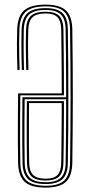

<svg xmlns="http://www.w3.org/2000/svg" viewBox="-20 -824 397 849"><path d="M182.5 5.5Q115 5.5 88 -21.2Q61 -48 60 -104.5Q59 -159.5 58.9 -209.5Q58.8 -259.5 59.1 -309Q59.5 -358.5 60 -411H253Q253 -455 252.8 -498.9Q252.5 -542.8 252 -590.2Q251.5 -637.8 250.8 -692.8Q250.2 -730.8 234.4 -747.6Q218.5 -764.5 181.5 -764.5Q141 -764.5 123.6 -747.5Q106.2 -730.5 105 -692.2Q104 -658 103.9 -630.5Q103.8 -603 104.4 -575.9Q105 -548.8 105.8 -514.8H96Q95.2 -549 94.6 -576.8Q94 -604.5 94.1 -632Q94.2 -659.5 95.2 -692.5Q96.5 -734.8 116.1 -753.5Q135.8 -772.2 181.5 -772.2Q223.2 -772.2 241.6 -753.9Q260 -735.5 260.5 -693Q261.2 -639.5 261.8 -589.9Q262.2 -540.2 262.5 -493.6Q262.8 -447 262.8 -402.5H69.8Q69.2 -341.8 68.9 -293Q68.5 -244.2 68.8 -199.4Q69 -154.5 69.8 -104.8Q70.5 -50.5 96.4 -26.5Q122.2 -2.5 182.5 -2.5Q239.8 -2.5 264.4 -26.5Q289 -50.5 289.8 -104.8Q291 -181 291.5 -251.5Q292 -322 292 -391.9Q292 -461.8 291.5 -535.8Q291 -609.8 289.8 -693.2Q289 -748.2 264 -772Q239 -795.8 181.5 -795.8Q120.5 -795.8 93.9 -771.8Q67.2 -747.8 65.8 -693.2Q64.8 -659 64.6 -631.1Q64.5 -603.2 65.1 -575.9Q65.8 -548.5 66.8 -514.8H57Q56 -548.2 55.4 -576Q54.8 -603.8 54.9 -631.8Q55 -659.8 56 -693.5Q57.8 -752.5 86.8 -778Q115.8 -803.5 181.5 -803.5Q243.8 -803.5 271.2 -778Q298.8 -752.5 299.8 -693.5Q301 -611.2 301.5 -538.5Q302 -465.8 302 -396.6Q302 -327.5 301.4 -256.1Q300.8 -184.8 299.8 -104.5Q298.8 -45.8 271.6 -20.1Q244.5 5.5 182.5 5.5ZM182.5 -10.2Q126.5 -10.2 103.5 -32.8Q80.5 -55.2 79.5 -104.8Q78.8 -156.5 78.5 -199.5Q78.2 -242.5 78.5 -288.2Q78.8 -334 79.2 -393.8H272.5Q272.5 -436 272.2 -482.5Q272 -529 271.6 -581.2Q271.2 -633.5 270.2 -693Q269.8 -739.8 249 -759.9Q228.2 -780 181.5 -780Q130 -780 108.2 -759.2Q86.5 -738.5 85.2 -692.8Q84.5 -658.2 84.4 -630.6Q84.2 -603 84.8 -575.8Q85.2 -548.5 86.2 -514.8H76.5Q75.5 -548.8 75 -576.5Q74.5 -604.2 74.6 -631.9Q74.8 -659.5 75.5 -693Q77 -743.8 101.6 -765.9Q126.2 -788 181.5 -788Q233.2 -788 256.4 -766.2Q279.5 -744.5 280 -693.2Q281.2 -611.2 281.8 -538.1Q282.2 -465 282.2 -395.4Q282.2 -325.8 281.8 -254.5Q281.2 -183.2 280 -104.8Q279.5 -53.8 256.5 -32Q233.5 -10.2 182.5 -10.2ZM182.5 -18.2Q229 -18.2 249.4 -38.4Q269.8 -58.5 270.2 -104.8Q270.8 -144.8 271.2 -182Q271.8 -219.2 272 -254.2Q272.2 -289.2 272.4 -321.9Q272.5 -354.5 272.5 -385.2H89Q88.5 -331.2 88.2 -286.5Q88 -241.8 88.2 -198.2Q88.5 -154.8 89.2 -105Q90 -60 110.8 -39.1Q131.5 -18.2 182.5 -18.2ZM182.5 -25.8Q136.2 -25.8 118.1 -45.1Q100 -64.5 99.2 -105.2Q98.5 -153.2 98.2 -196.4Q98 -239.5 98.2 -283.2Q98.5 -327 98.8 -376.8H262.8Q262.8 -331.5 262.5 -287.6Q262.2 -243.8 261.8 -198.9Q261.2 -154 260.5 -105Q260 -62.5 241.8 -44.1Q223.5 -25.8 182.5 -25.8ZM182.5 -33.8Q219 -33.8 234.6 -50.6Q250.2 -67.5 250.8 -105.2Q251.5 -152.5 251.9 -194.1Q252.2 -235.8 252.6 -277.9Q253 -320 253 -368.2H108.5Q108.2 -315.5 108 -272.2Q107.8 -229 108 -188.9Q108.2 -148.8 109 -105.2Q109.5 -67 126.5 -50.4Q143.5 -33.8 182.5 -33.8Z"/></svg>

Font: Big Shoulders Inline Text Thin ExtraLight
Style: Regular
Weight: 250
Version: Version 2.002